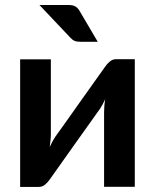

<svg xmlns="http://www.w3.org/2000/svg" viewBox="-20 -751 623 772"><path d="M61 0ZM61 0.5V-512.5H184.5V-213Q184.5 -201.5 183.2 -187.8Q182 -174 180 -160Q191 -184.5 202 -200.5Q202.5 -201.5 211.5 -214Q220.5 -226.5 234.8 -246.5Q249 -266.5 267 -291.8Q285 -317 303.5 -343.5Q347 -405 402.5 -482.5Q409.5 -493.5 421 -503.2Q432.5 -513 447 -513H522V0H398.5V-299.5Q398.5 -311 399.5 -324.5Q400.5 -338 403 -352Q397.5 -340.5 392 -330.2Q386.5 -320 381 -312Q380 -311 371 -298.2Q362 -285.5 347.8 -265.5Q333.5 -245.5 315.5 -220.2Q297.5 -195 279 -169Q235.5 -107.5 180.5 -30Q173.5 -19.5 162.2 -9.5Q151 0.5 136.5 0.5ZM254 -731Q274.5 -731 284.5 -724.2Q294.5 -717.5 301.5 -704.5L373 -583H302.5Q288.5 -583 279.8 -586.8Q271 -590.5 262 -600.5L138.5 -731Z"/></svg>

Font: Lato
Style: Bold
Weight: 700
Designer: Lukasz Dziedzic
Foundry: tyPoland Lukasz Dziedzic
Version: Version 2.007; 2014-02-27